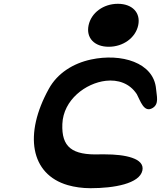

<svg xmlns="http://www.w3.org/2000/svg" viewBox="-20 -955 875 1010"><path d="M337 19C372 29 413 35 456 35C581 35 714 11 729 -58C743 -123 636 -143 533 -143H506C359 -138 303 -181 308 -303C313 -430 431 -518 537 -530C599 -537 662 -518 700 -459C718 -426 737 -359 783 -387C818 -408 804 -450 801 -487C789 -627 617 -676 459 -642C365 -622 282 -570 237 -488C105 -250 139 -38 337 19ZM552 -709C628 -709 693 -756 707 -822C721 -888 676 -935 600 -935C524 -935 460 -888 446 -822C432 -756 476 -709 552 -709Z"/></svg>

Font: Venom Sans
Style: BdObl
Weight: 700
Version: Version 1.001